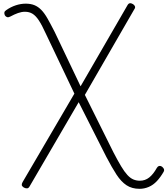

<svg xmlns="http://www.w3.org/2000/svg" viewBox="-20 -1170 1058 1208"><path d="M858 18Q810 18 776 -4.5Q742 -27 713 -71.5Q684 -116 649 -183L475 -527L166 3Q160 14 151 15Q142 16 130 10Q118 2 117 -5.5Q116 -13 122 -24L448 -581L268 -959Q244 -1012 224.5 -1041.5Q205 -1071 184.5 -1083.5Q164 -1096 137 -1096Q116 -1096 93.5 -1088Q71 -1080 45 -1066Q34 -1060 25.5 -1062Q17 -1064 11 -1073Q6 -1083 7.5 -1091.5Q9 -1100 19 -1106Q47 -1126 79 -1136.5Q111 -1147 142 -1147Q173 -1147 196.5 -1137.5Q220 -1128 240 -1107.5Q260 -1087 279.5 -1052.5Q299 -1018 324 -969L487 -627L782 -1137Q788 -1148 796.5 -1149.5Q805 -1151 817 -1144Q827 -1137 829.5 -1129Q832 -1121 824 -1110L514 -573L694 -211Q721 -159 742 -124Q763 -89 781.5 -69Q800 -49 819 -41Q838 -33 860 -33Q893 -33 918.5 -53Q944 -73 967 -114Q972 -123 981 -125.5Q990 -128 1001 -120Q1010 -112 1012 -104.5Q1014 -97 1010 -90Q990 -55 967 -30.5Q944 -6 916 6Q888 18 858 18Z"/></svg>

Font: Playwrite CL ExtraLight
Style: Regular
Weight: 200
Designer: Veronika Burian, José Scaglione
Foundry: TypeTogether
Version: Version 1.002